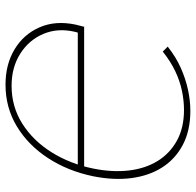

<svg xmlns="http://www.w3.org/2000/svg" viewBox="-27 -677 710 696"><g transform="rotate(90 328.0 -329.0)"><path d="M287 6Q213 6 158.5 -27Q104 -60 79 -117.5Q54 -175 69 -247Q71 -257 74 -267Q77 -277 77 -280L103 -268Q102 -266 99.5 -259.5Q97 -253 95 -244Q81 -183 103 -131Q125 -79 174.5 -47.5Q224 -16 291 -16Q367 -16 428.5 -55Q490 -94 532 -161Q574 -228 591 -312Q605 -381 598 -441Q591 -501 563.5 -545.5Q536 -590 489.5 -615.5Q443 -641 378 -641Q345 -641 309 -633.5Q273 -626 237.5 -609Q202 -592 167 -564L149 -582Q187 -612 226.5 -629.5Q266 -647 305.5 -655.5Q345 -664 382 -664Q453 -664 504.5 -637Q556 -610 586.5 -562.5Q617 -515 625.5 -451Q634 -387 619 -312Q600 -220 553 -148Q506 -76 438 -35Q370 6 287 6ZM86 -256 77 -279H590L585 -256Z"/></g></svg>

Font: Ysabeau Infant Thin
Style: Italic
Weight: 250
Italic angle: -12°
Designer: Christian Thalmann (Catharsis Fonts)
Version: Version 2.001;gftools[0.9.30]; featfreeze: ss01,ss02,lnum